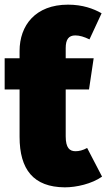

<svg xmlns="http://www.w3.org/2000/svg" viewBox="-22 -784 458 824"><path d="M352 -149C334 -139 317 -135 302 -135C277 -135 260 -149 260 -199V-400H360L380 -534H260V-578C260 -615 273 -632 301 -632C320 -632 339 -626 362 -615L414 -727C379 -747 332 -764 270 -764C130 -764 62 -675 62 -565V-534H-2V-400H62V-197C62 -56 122 19 256 20C306 20 372 5 416 -26Z"/></svg>

Font: Fira Sans Heavy
Style: Regular
Weight: 900
Designer: bBox Type GmbH & Carrois Corporate GbR & Edenspiekermann AG
Foundry: bBox Type GmbH & Carrois Corporate GbR & Edenspiekermann AG
Version: Version 4.300;PS 004.300;hotconv 1.0.88;makeotf.lib2.5.64775